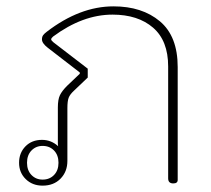

<svg xmlns="http://www.w3.org/2000/svg" viewBox="-20 -577 665 604"><path d="M40 -65Q40 -96 60 -116.5Q80 -137 112 -137Q141 -137 163 -117Q162 -120 162 -127V-239Q162 -264 168.5 -277.5Q175 -291 191 -307L231 -345V-349L130 -427Q112 -441 112 -453Q112 -461 115.5 -466Q119 -471 127 -477Q231 -557 337 -557Q427 -557 483 -510Q539 -463 539 -366V-11Q539 0 525 0Q509 0 509 -16V-368Q509 -449 461.5 -490Q414 -531 334 -531Q240 -531 147 -462Q141 -457 141 -453Q141 -450 148 -444L256 -361V-333L213 -292Q200 -280 196 -269.5Q192 -259 192 -237V-71Q192 -37 170.5 -15Q149 7 114 7Q82 7 61 -13.5Q40 -34 40 -65ZM164 -65Q164 -89 150 -103.5Q136 -118 114 -118Q93 -118 79 -103.5Q65 -89 65 -65Q65 -41 79 -26.5Q93 -12 114 -12Q136 -12 150 -26.5Q164 -41 164 -65Z"/></svg>

Font: Maitree ExtraLight
Style: Regular
Weight: 250
Designer: CadsonDemak Team
Foundry: CadsonDemak
Version: Version 1.002